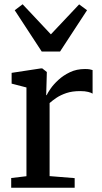

<svg xmlns="http://www.w3.org/2000/svg" viewBox="-20 -880 476 900"><path d="M32.5 0V-45.5L104 -54V-470L34.5 -488V-538.5L172.5 -559.5H178L199.5 -542.5L199 -521.5L196.5 -433.5L199 -434.5Q203.5 -444.5 217 -464.2Q230.5 -484 253.5 -505.2Q276.5 -526.5 307.8 -541.5Q339 -556.5 378.5 -556.5Q392 -556.5 400.2 -555Q408.5 -553.5 414 -551.5V-441Q408 -445.5 393.2 -449.2Q378.5 -453 356 -453Q318.5 -453 291.2 -443.8Q264 -434.5 245 -421.8Q226 -409 212.5 -397V-54.5L330 -45V0ZM175.5 -638.5 49 -832 86 -860 218.5 -719 351 -859.5 388 -832 261.5 -638.5Z"/></svg>

Font: Merriweather 36pt Medium
Style: Regular
Weight: 500
Version: Version 2.100